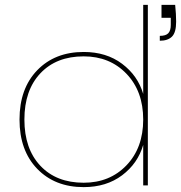

<svg xmlns="http://www.w3.org/2000/svg" viewBox="-20 -760 742 787"><path d="M642 -740H698Q702 -701 702 -671Q702 -627 685 -610Q668 -593 635 -593V-613Q660 -613 670 -624Q680 -635 680 -658V-687H642ZM323 -547Q416 -547 480.5 -498.5Q545 -450 567 -375V-740H586V0H567V-166Q545 -90 480.5 -41.5Q416 7 323 7Q205 7 132.5 -68Q60 -143 60 -270Q60 -397 132.5 -472Q205 -547 323 -547ZM323 -529Q211 -529 145.5 -459.5Q80 -390 80 -270Q80 -150 145.5 -80.5Q211 -11 323 -11Q430 -11 498.5 -82.5Q567 -154 567 -270Q567 -386 498.5 -457.5Q430 -529 323 -529Z"/></svg>

Font: Poppins Thin
Style: Regular
Weight: 250
Designer: Ninad Kale (Devanagari), Jonny Pinhorn (Latin)
Foundry: Indian Type Foundry
Version: Version 3.200;PS 1.000;hotconv 16.6.54;makeotf.lib2.5.65590